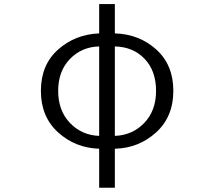

<svg xmlns="http://www.w3.org/2000/svg" viewBox="-20 -713 1040 933"><path d="M538.1 -487.3V-52.7Q623 -55.7 680.7 -115.2Q738.3 -174.8 738.3 -271.5Q738.3 -369.1 682.6 -427.2Q627 -485.4 538.1 -487.3ZM461.9 -52.7V-487.3Q377 -485.4 319.8 -426.3Q262.7 -367.2 262.7 -271.5Q262.7 -175.8 319.8 -115.7Q377 -55.7 461.9 -52.7ZM538.1 -693.4V-550.8Q657.2 -546.9 739.7 -472.2Q822.3 -397.5 822.3 -271.5Q822.3 -145.5 738.3 -69.3Q654.3 6.8 538.1 9.8V199.2H461.9V9.8Q345.7 5.9 262.2 -69.8Q178.7 -145.5 178.7 -271.5Q178.7 -397.5 261.7 -471.7Q344.7 -545.9 461.9 -550.8V-693.4Z"/></svg>

Font: GenEi Gothic M SemiLight
Style: Regular
Weight: 350
Designer: o_tamon (Modified); [Source Han Sans]
Ryoko NISHIZUKA  (kana & ideographs); Paul D. Hunt (Latin, Greek & Cyrillic); Wenl
Version: Version 1.1a;Original Version 1.004